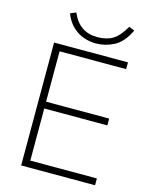

<svg xmlns="http://www.w3.org/2000/svg" viewBox="-131 -981 832 1064"><g transform="rotate(15 285.0 -449.0)"><path d="M96 0V-705H520V-666H138V-377H500V-338H138V-39H520V0ZM320 -760Q285 -760 250 -772Q215 -784 186 -811.5Q157 -839 139 -884L172 -898Q194 -846 230.5 -821Q267 -796 319 -796Q372 -796 407.5 -817.5Q443 -839 476 -897L508 -884Q473 -811 423 -785.5Q373 -760 320 -760Z"/></g></svg>

Font: Nunito Sans 12pt ExtraLight
Style: Regular
Weight: 200
Designer: Vernon Adams
Foundry: Vernon Adams
Version: Version 3.101;gftools[0.9.27]